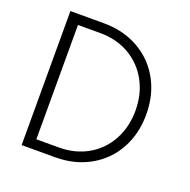

<svg xmlns="http://www.w3.org/2000/svg" viewBox="-128 -847 964 972"><g transform="rotate(20 354.5 -361.0)"><path d="M571 -361Q571 -450 532.5 -520Q494 -590 425.5 -629.5Q357 -669 270 -669H149V-53H270Q357 -53 425.5 -92Q494 -131 532.5 -201.5Q571 -272 571 -361ZM629 -361Q629 -256 583.5 -174Q538 -92 456 -46Q374 0 270 0H89V-722H270Q374 -722 456 -676Q538 -630 583.5 -548Q629 -466 629 -361Z"/></g></svg>

Font: SUITE Light
Style: Regular
Weight: 300
Designer: Sun
Foundry: Sun
Version: Version 2.040